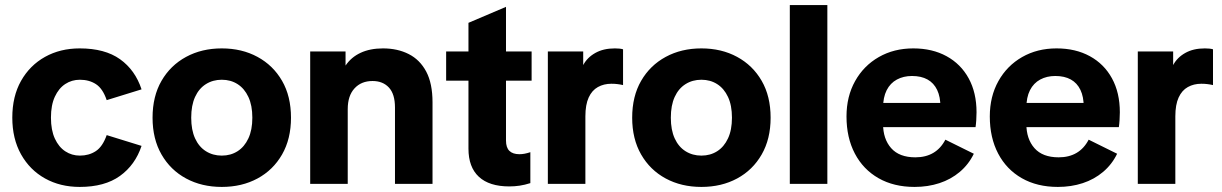

<svg xmlns="http://www.w3.org/2000/svg" viewBox="-20 -725 4817 757"><path d="M294.4 12Q217.5 12 157.6 -21.4Q97.6 -54.8 63 -116.4Q28.5 -178.1 28.5 -261.2Q28.5 -345.1 63 -406.2Q97.6 -467.4 157.6 -500.8Q217.5 -534.2 294.4 -534.2Q393.5 -534.2 453.3 -491.5Q513.1 -448.8 538.1 -372.7L400.7 -330.2Q385.2 -375.8 358.3 -393.2Q331.5 -410.6 295 -410.6Q263.1 -410.6 237.4 -393.8Q211.6 -376.9 196.3 -343.8Q180.9 -310.7 180.9 -261.2Q180.9 -211.8 196.3 -178.5Q211.6 -145.3 237.4 -128.4Q263.1 -111.5 295 -111.5Q330.8 -111.5 357.6 -129.1Q384.5 -146.6 400.7 -192.3L538.1 -149.8Q513.1 -74.6 452.9 -31.3Q392.7 12 294.4 12Z M854.4 12Q775.4 12 713.7 -21.3Q652 -54.6 616.8 -115.9Q581.5 -177.2 581.5 -260.9Q581.5 -345.4 616.8 -406.3Q652 -467.3 713.7 -500.7Q775.4 -534.2 854.4 -534.2Q933.7 -534.2 995.3 -500.7Q1056.9 -467.3 1092.1 -406.3Q1127.3 -345.4 1127.3 -260.9Q1127.3 -177.2 1092.1 -115.9Q1056.9 -54.6 995.3 -21.3Q933.7 12 854.4 12ZM854.4 -111.5Q889.6 -111.5 916.7 -128.8Q943.8 -146.1 959.3 -179.4Q974.9 -212.6 974.9 -260.9Q974.9 -309.6 959.3 -342.8Q943.8 -376 916.7 -393.3Q889.6 -410.6 854.4 -410.6Q819.3 -410.6 791.8 -393.3Q764.3 -376 749.1 -342.8Q733.9 -309.6 733.9 -260.9Q733.9 -212.6 749.1 -179.4Q764.3 -146.1 791.8 -128.8Q819.3 -111.5 854.4 -111.5Z M1537.3 0V-301.1Q1537.3 -354 1513.4 -379.8Q1489.5 -405.6 1448.8 -405.6Q1404.3 -405.6 1377.7 -376.5Q1351 -347.5 1351 -294.7V0H1203V-522.2H1342.4V-466.5Q1364.6 -499.5 1401.8 -516.8Q1439.1 -534.2 1490.1 -534.2Q1547.3 -534.2 1591.3 -511.9Q1635.4 -489.7 1660.4 -442.9Q1685.3 -396.1 1685.3 -321.5V0Z M1988 10Q1909 10 1868 -28Q1827 -66 1827 -139V-635L1975 -698V-171Q1975 -143 1988.5 -130Q2002 -117 2028 -117Q2038 -117 2048.5 -119Q2059 -121 2071 -125V-3Q2049 4 2029 7Q2009 10 1988 10ZM1739 -407V-522H2076V-407Z M2140 0V-522.2H2279.4V-468.5Q2295.4 -498.5 2327.3 -516.3Q2359.2 -534.2 2404.2 -534.2Q2413.5 -534.2 2421.8 -533.4Q2430.2 -532.6 2436.5 -530.6V-389.6Q2424.3 -392.3 2413.7 -393.5Q2403.1 -394.8 2390.5 -394.8Q2360.6 -394.8 2337.3 -381.8Q2313.9 -368.8 2301 -340.6Q2288 -312.3 2288 -266.2V0Z M2745.4 12Q2666.4 12 2604.7 -21.3Q2543 -54.6 2507.8 -115.9Q2472.5 -177.2 2472.5 -260.9Q2472.5 -345.4 2507.8 -406.3Q2543 -467.3 2604.7 -500.7Q2666.4 -534.2 2745.4 -534.2Q2824.7 -534.2 2886.3 -500.7Q2947.9 -467.3 2983.1 -406.3Q3018.3 -345.4 3018.3 -260.9Q3018.3 -177.2 2983.1 -115.9Q2947.9 -54.6 2886.3 -21.3Q2824.7 12 2745.4 12ZM2745.4 -111.5Q2780.6 -111.5 2807.7 -128.8Q2834.8 -146.1 2850.3 -179.4Q2865.9 -212.6 2865.9 -260.9Q2865.9 -309.6 2850.3 -342.8Q2834.8 -376 2807.7 -393.3Q2780.6 -410.6 2745.4 -410.6Q2710.3 -410.6 2682.8 -393.3Q2655.3 -376 2640.1 -342.8Q2624.9 -309.6 2624.9 -260.9Q2624.9 -212.6 2640.1 -179.4Q2655.3 -146.1 2682.8 -128.8Q2710.3 -111.5 2745.4 -111.5Z M3094 0V-705H3242V0Z M3585.9 12Q3504.2 12 3443.8 -22.4Q3383.3 -56.9 3350.4 -119.6Q3317.5 -182.2 3317.5 -265.8Q3317.5 -344.8 3351.5 -405.4Q3385.4 -466 3445 -500.1Q3504.6 -534.2 3580.7 -534.2Q3655.8 -534.2 3712 -503.4Q3768.2 -472.7 3799.2 -416.1Q3830.2 -359.6 3830.2 -282.1Q3830.2 -267.8 3829.1 -251.2Q3828 -234.6 3826.3 -223.7H3387.2V-319.2H3732.3L3687.7 -303.4Q3688 -343.1 3674.9 -370.4Q3661.8 -397.8 3636.9 -411.6Q3612 -425.4 3575.8 -425.4Q3542.2 -425.4 3516.2 -411.4Q3490.1 -397.3 3475.8 -369.2Q3461.6 -341.1 3461.6 -299V-236.9Q3461.6 -177.2 3493.5 -141Q3525.4 -104.7 3589.1 -104.7Q3629.9 -104.7 3659.5 -122.1Q3689.2 -139.5 3707.3 -174.3L3819.5 -118.8Q3799.1 -76.7 3764.1 -47.2Q3729.1 -17.7 3683.9 -2.9Q3638.6 12 3585.9 12Z M4150.9 12Q4069.2 12 4008.8 -22.4Q3948.3 -56.9 3915.4 -119.6Q3882.5 -182.2 3882.5 -265.8Q3882.5 -344.8 3916.5 -405.4Q3950.4 -466 4010 -500.1Q4069.6 -534.2 4145.7 -534.2Q4220.8 -534.2 4277 -503.4Q4333.2 -472.7 4364.2 -416.1Q4395.2 -359.6 4395.2 -282.1Q4395.2 -267.8 4394.1 -251.2Q4393 -234.6 4391.3 -223.7H3952.2V-319.2H4297.3L4252.7 -303.4Q4253 -343.1 4239.9 -370.4Q4226.8 -397.8 4201.9 -411.6Q4177 -425.4 4140.8 -425.4Q4107.2 -425.4 4081.2 -411.4Q4055.1 -397.3 4040.8 -369.2Q4026.6 -341.1 4026.6 -299V-236.9Q4026.6 -177.2 4058.5 -141Q4090.4 -104.7 4154.1 -104.7Q4194.9 -104.7 4224.5 -122.1Q4254.2 -139.5 4272.3 -174.3L4384.5 -118.8Q4364.1 -76.7 4329.1 -47.2Q4294.1 -17.7 4248.9 -2.9Q4203.6 12 4150.9 12Z M4466 0V-522.2H4605.4V-468.5Q4621.4 -498.5 4653.3 -516.3Q4685.2 -534.2 4730.2 -534.2Q4739.5 -534.2 4747.8 -533.4Q4756.2 -532.6 4762.5 -530.6V-389.6Q4750.3 -392.3 4739.7 -393.5Q4729.1 -394.8 4716.5 -394.8Q4686.6 -394.8 4663.3 -381.8Q4639.9 -368.8 4627 -340.6Q4614 -312.3 4614 -266.2V0Z"/></svg>

Font: TikTok Sans Light
Style: Regular
Weight: 300
Version: Version 4.000